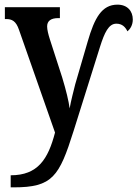

<svg xmlns="http://www.w3.org/2000/svg" viewBox="-20 -567 592 827"><path d="M26 240H39C206 240 235 194 297 -3L411 -366C430 -426 448 -465 481 -465C507 -465 520 -450 529 -432C540 -441 552 -458 552 -483C552 -519 529 -547 486 -547C418 -547 387 -489 358 -389L304 -204C296 -171 286 -135 280 -100C276 -131 265 -177 248 -233L195 -397C188 -419 183 -439 183 -453C183 -476 198 -489 231 -489H238V-536H1V-485H6C31 -485 49 -477 62 -438L217 4C187 119 143 188 26 188Z"/></svg>

Font: Noto Serif Condensed Semi
Style: Regular
Weight: 600
Width: 3
Designer: Monotype Design Team
Foundry: Monotype Imaging Inc.
Version: Version 1.002